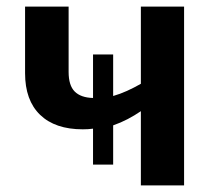

<svg xmlns="http://www.w3.org/2000/svg" viewBox="-20 -562 651 582"><path d="M538 -542V0H407V-225Q388 -212 367 -201Q346 -190 323 -182V-63H262V-172Q255 -171 247.5 -170.5Q240 -170 231 -170Q147 -170 101.5 -214Q56 -258 56 -340V-542H188V-344Q188 -303 206.5 -284.5Q225 -266 262 -265V-397H323V-271Q344 -277 365 -286.5Q386 -296 407 -308V-542Z"/></svg>

Font: Noto Sans Display SemiBold
Style: Regular
Weight: 600
Designer: Monotype Design Team
Foundry: Monotype Imaging Inc.
Version: Version 2.003